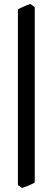

<svg xmlns="http://www.w3.org/2000/svg" viewBox="-20 -770 265 963"><path d="M154.3 144.5Q146.5 151.4 124.3 160.4Q102.1 169.4 90.8 172.9L69.8 157.7V-722.7Q82.5 -730 101.1 -738.3Q119.6 -746.6 132.8 -750L154.3 -734.4Z"/></svg>

Font: Dai Banna SIL
Style: Bold
Weight: 700
Designer: Victor Gaultney
Foundry: SIL International
Version: Version 4.000